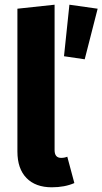

<svg xmlns="http://www.w3.org/2000/svg" viewBox="-20 -779 435 816"><path d="M54 -135V-742L212 -759V-141Q212 -108 240 -108Q254 -108 266 -113L296 -1Q255 17 200 17Q131 17 92.5 -22.5Q54 -62 54 -135ZM395 -742 275 -759 252 -540 340 -527Z"/></svg>

Font: Statis Sans
Style: Bold
Weight: 700
Designer: bBox Type GmbH
Foundry: bBox Type GmbH
Version: Version 1.000